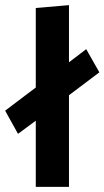

<svg xmlns="http://www.w3.org/2000/svg" viewBox="-70 -726 406 746"><path d="M316 -445 198 -356V0H69V-257L0 -206L-50 -296L69 -386V-695L198 -706V-484L265 -535Z"/></svg>

Font: Palanquin
Style: Bold
Weight: 700
Designer: Pria Ravichandran
Version: Version 1.0.4